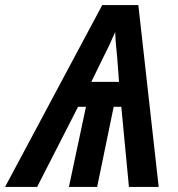

<svg xmlns="http://www.w3.org/2000/svg" viewBox="-81 -735 701 755"><path d="M-61 0H65L226 -315H257L190 0H301L366 -315H396L426 0H543L463 -715H321ZM278 -413 322 -503C340 -538 357 -574 372 -609C373 -576 377 -536 380 -507L387 -413Z"/></svg>

Font: Noto Sans SemiCondensed SemiBold
Style: Italic
Weight: 600
Width: 4
Italic angle: -12°
Designer: Monotype Design Team
Foundry: Monotype Imaging Inc.
Version: Version 2.013